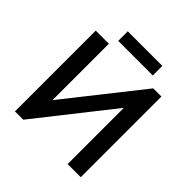

<svg xmlns="http://www.w3.org/2000/svg" viewBox="-215 -1008 1178 1178"><g transform="rotate(45 374.5 -418.5)"><path d="M89 -701H203V-212L589 -700H660V0H546V-488L161 0H89ZM531 -754H231V-837H531Z"/></g></svg>

Font: Tilda Sans Semibold
Style: Regular
Weight: 600
Designer: ParaType Ltd
Foundry: ParaType Ltd
Version: Version 1.009